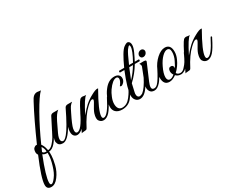

<svg xmlns="http://www.w3.org/2000/svg" viewBox="-227 -1184 2607 2091"><g transform="rotate(-30 1076.5 -139.0)"><path d="M-61 348C-28 348 2 329 30 291C59 253 79 210 91 162C115 66 109 22 108 1C161 1 216 -62 271 -188C277 -199 268 -206 261 -201C257 -198 240 -159 215 -114C202 -92 186 -70 166 -49C146 -28 127 -18 109 -18H106L103 -31C97 -62 86 -87 71 -106C122 -220 175 -327 232 -427C289 -527 333 -592 364 -621C353 -620 325 -626 320 -626C281 -626 259 -604 235 -556C174 -443 106 -300 30 -129C26 -130 13 -134 -6 -118C-19 -109 -25 -90 -25 -62C-25 -53 -21 -42 -13 -29C-82 133 -116 240 -116 293C-116 330 -98 348 -61 348ZM-62 293C-62 244 -32 142 29 -11C42 0 59 5 78 5H87V15C87 57 79 104 63 155C48 207 29 248 6 277C-16 307 -33 322 -46 322C-57 322 -62 312 -62 293ZM79 -14C59 -14 46 -20 39 -33L61 -83C75 -66 83 -43 85 -14Z M220 -58C220 -53 221 -49 223 -46C229 -16 250 -1 286 -1C327 -1 372 -44 421 -129C408 -84 409 -54 417 -34C436 10 493 14 545 -45C555 -56 566 -72 577 -91C589 -111 598 -127 603 -138L621 -173C633 -197 632 -200 624 -204C620 -206 616 -202 612 -193C559 -82 515 -26 479 -26C464 -27 457 -39 457 -60C457 -68 458 -77 460 -86C465 -112 487 -165 527 -245C542 -276 553 -297 561 -309C570 -321 581 -333 596 -344H542C523 -344 510 -337 503 -323C439 -190 389 -103 354 -62C331 -35 314 -22 301 -22C279 -22 254 -43 293 -126C306 -155 325 -194 349 -243C374 -293 398 -327 422 -344H361C342 -344 329 -337 322 -323C307 -293 289 -256 266 -213L248 -178C243 -167 246 -162 257 -162C232 -121 220 -87 220 -58Z M914 -328C911 -329 907 -330 903 -330C886 -330 860 -320 824 -300C788 -281 757 -259 731 -236C706 -213 677 -183 646 -144C702 -256 742 -319 767 -332C756 -329 727 -336 722 -336C708 -336 697 -332 689 -324C672 -307 635 -241 579 -124C548 -58 527 -14 516 7C521 4 530 3 545 2C560 1 569 0 574 -1C579 -3 584 -7 588 -14C633 -102 679 -168 727 -212C759 -242 781 -257 792 -257C803 -257 809 -253 809 -246C809 -239 805 -230 798 -218C768 -170 750 -135 743 -114C736 -93 733 -74 733 -59C733 -44 736 -33 743 -24C768 13 823 17 871 -36C896 -63 926 -113 961 -184C971 -193 961 -218 947 -193C890 -78 844 -20 810 -20C797 -20 791 -29 791 -46C791 -90 832 -184 914 -328Z M1131 -230C1140 -221 1152 -219 1171 -236C1190 -252 1199 -271 1199 -294C1199 -325 1178 -352 1129 -352C1078 -352 1034 -326 995 -273C976 -248 960 -218 945 -183C931 -148 924 -116 924 -87C924 -39 954 4 1029 4C1081 4 1122 -15 1152 -52C1185 -93 1200 -124 1217 -161C1226 -180 1231 -191 1231 -194C1231 -201 1223 -209 1214 -190C1200 -162 1189 -141 1181 -127C1173 -113 1161 -95 1145 -74C1114 -33 1080 -14 1039 -14C999 -14 980 -46 980 -93C980 -117 986 -144 998 -173C1010 -202 1022 -226 1035 -244C1075 -301 1111 -330 1142 -330C1174 -330 1178 -286 1131 -230Z M1182 -80C1182 -33 1212 1 1253 1C1294 1 1332 -28 1368 -86C1381 -105 1398 -138 1420 -184C1428 -204 1415 -209 1407 -190C1368 -113 1333 -63 1301 -39C1287 -31 1274 -27 1263 -27C1232 -30 1231 -70 1237 -91L1260 -193C1312 -241 1356 -296 1393 -358H1451C1461 -358 1464 -380 1453 -380H1405C1420 -408 1435 -438 1450 -471C1465 -504 1473 -531 1473 -554C1473 -577 1465 -593 1450 -600C1443 -603 1431 -608 1396 -583C1361 -559 1320 -485 1272 -380H1212C1202 -380 1199 -358 1210 -358H1262C1209 -228 1182 -135 1182 -80ZM1333 -380C1368 -460 1393 -511 1408 -532C1423 -553 1435 -564 1442 -564C1447 -564 1449 -557 1449 -544C1449 -513 1427 -459 1383 -380ZM1370 -358C1339 -307 1305 -262 1269 -225L1323 -358Z M1478 -418C1475 -395 1490 -377 1513 -377C1536 -377 1557 -395 1561 -418C1565 -441 1549 -459 1526 -459C1503 -459 1482 -441 1478 -418ZM1446 -22C1425 -22 1415 -32 1415 -51C1415 -68 1421 -89 1432 -114L1512 -301C1525 -325 1522 -336 1491 -336L1436 -335C1452 -314 1449 -301 1446 -293L1382 -130C1365 -87 1364 -51 1385 -22C1396 -7 1413 0 1437 0C1462 0 1488 -16 1515 -47C1525 -58 1536 -74 1548 -95C1561 -116 1569 -132 1573 -141C1578 -150 1583 -161 1588 -172C1599 -196 1597 -198 1594 -201C1589 -205 1585 -202 1580 -192C1542 -116 1511 -66 1486 -41C1472 -28 1459 -22 1446 -22Z M1763 -350C1730 -350 1696 -334 1659 -301C1623 -268 1595 -229 1575 -182C1560 -150 1553 -120 1553 -92C1553 -31 1577 0 1626 0C1652 0 1680 -11 1711 -34C1726 -17 1748 -8 1775 -8C1790 -8 1805 -13 1822 -23C1835 -31 1852 -48 1861 -60C1872 -72 1886 -96 1893 -108C1901 -120 1913 -146 1917 -154L1926 -174L1932 -188C1933 -191 1934 -193 1934 -195C1934 -200 1931 -203 1924 -202C1917 -202 1918 -200 1905 -172C1899 -159 1894 -148 1890 -141C1882 -126 1868 -93 1828 -52C1812 -34 1795 -25 1777 -25C1754 -25 1739 -33 1730 -50C1767 -85 1795 -125 1814 -168C1829 -200 1836 -230 1836 -258C1836 -319 1812 -350 1763 -350ZM1774 -319C1799 -319 1811 -303 1811 -270C1811 -237 1803 -204 1786 -170C1771 -139 1758 -116 1747 -99C1750 -110 1751 -140 1719 -140C1697 -140 1685 -126 1684 -97C1684 -80 1689 -63 1700 -48C1679 -30 1661 -21 1644 -21C1597 -21 1597 -89 1644 -185C1683 -268 1738 -319 1774 -319Z M2218 -328C2215 -329 2211 -330 2207 -330C2190 -330 2164 -320 2128 -300C2092 -281 2061 -259 2035 -236C2010 -213 1981 -183 1950 -144C2006 -256 2046 -319 2071 -332C2060 -329 2031 -336 2026 -336C2012 -336 2001 -332 1993 -324C1976 -307 1939 -241 1883 -124C1852 -58 1831 -14 1820 7C1825 4 1834 3 1849 2C1864 1 1873 0 1878 -1C1883 -3 1888 -7 1892 -14C1937 -102 1983 -168 2031 -212C2063 -242 2085 -257 2096 -257C2107 -257 2113 -253 2113 -246C2113 -239 2109 -230 2102 -218C2072 -170 2054 -135 2047 -114C2040 -93 2037 -74 2037 -59C2037 -44 2040 -33 2047 -24C2072 13 2127 17 2175 -36C2200 -63 2230 -113 2265 -184C2275 -193 2265 -218 2251 -193C2194 -78 2148 -20 2114 -20C2101 -20 2095 -29 2095 -46C2095 -90 2136 -184 2218 -328Z"/></g></svg>

Font: VL Great Vibes
Style: Regular
Weight: 400
Designer: Robert E. Leuschke
Foundry: Robert E. Leuschke
Version: Version 1.001